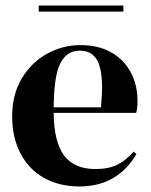

<svg xmlns="http://www.w3.org/2000/svg" viewBox="-20 -659 547 694"><path d="M463 -111 473 -102Q441 -46 389 -15.5Q337 15 267 15Q195 15 140 -15.5Q85 -46 54.5 -103.5Q24 -161 24 -239Q24 -318 59 -376Q94 -434 150.5 -465Q207 -496 271 -496Q335 -496 381.5 -470Q428 -444 452.5 -398Q477 -352 477 -294Q477 -266 472 -251H174Q175 -145 212 -96.5Q249 -48 324 -48Q372 -48 403 -63Q434 -78 463 -111ZM174 -271H345Q349 -323 349 -341Q349 -412 329.5 -444Q310 -476 268 -476Q222 -476 198.5 -431Q175 -386 174 -271ZM120 -639H426V-617H120Z"/></svg>

Font: DeepMind Serif Display
Style: Regular
Weight: 800
Designer: Frank Grießhammer / Modifications: Colophon Foundry
Foundry: Colophon Foundry
Version: Version 5.002